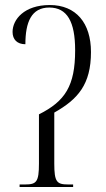

<svg xmlns="http://www.w3.org/2000/svg" viewBox="-20 -744 422 764"><path d="M58 0H271V-10H251C206 -10 196 -20 196 -93V-296C290 -349 342 -408 342 -537C342 -652 283 -724 178 -724C76 -724 30 -666 30 -617C30 -587 48 -568 81 -568C81 -656 105 -714 176 -714C247 -714 279 -658 279 -544C279 -402 239 -341 135 -289V-93C135 -20 125 -10 80 -10H58Z"/></svg>

Font: Noto Serif Display ExtraCondensed Light
Style: Regular
Weight: 300
Width: 2
Designer: Monotype Design Team
Foundry: Monotype Imaging Inc.
Version: Version 2.009